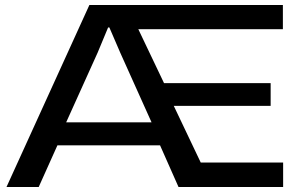

<svg xmlns="http://www.w3.org/2000/svg" viewBox="-20 -749 1176 769"><path d="M6 0 338 -729H1113V-632H534L637 -416H1064V-325H676L784 -98H1114V0H695L621 -167H210L135 0ZM245 -259H587L462 -537L418 -639H413L371 -538Z"/></svg>

Font: Mona Sans Expanded Medium
Style: Regular
Weight: 500
Width: 7
Designer: Deni Anggara
Foundry: GitHub
Version: Version 2.000